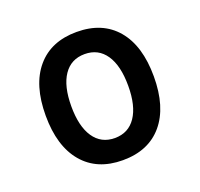

<svg xmlns="http://www.w3.org/2000/svg" viewBox="-100 -637 786 756"><g transform="rotate(-20 293.0 -258.5)"><path d="M293 9.8Q185.5 9.8 126 -60.5Q66.4 -130.9 66.4 -258.8Q66.4 -387.2 126 -457.3Q185.5 -527.3 293 -527.3Q400.9 -527.3 460.2 -457.3Q519.5 -387.2 519.5 -258.8Q519.5 -130.9 460.2 -60.5Q400.9 9.8 293 9.8ZM293 -83Q350.1 -83 381.1 -128.9Q412.1 -174.8 412.1 -258.8Q412.1 -343.3 381.1 -388.9Q350.1 -434.6 293 -434.6Q235.8 -434.6 204.8 -388.9Q173.8 -343.3 173.8 -258.8Q173.8 -174.8 204.8 -128.9Q235.8 -83 293 -83Z"/></g></svg>

Font: Cascadia Code NF
Style: Regular
Weight: 400
Monospace: yes
Designer: Aaron Bell
Foundry: Saja Typeworks
Version: Version 2404.023; ttfautohint (v1.8.4)